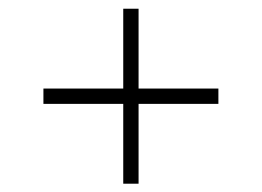

<svg xmlns="http://www.w3.org/2000/svg" viewBox="-20 -482 615 451"><path d="M269.5 -461.5H305.5V-274H493V-238H305.5V-50.5H269.5V-238H82V-274H269.5Z"/></svg>

Font: Newsreader 72pt Medium
Style: Regular
Weight: 500
Designer: Hugues Gentile
Foundry: Production Type
Version: Version 1.003; ttfautohint (v1.8.3)